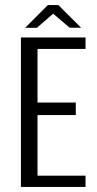

<svg xmlns="http://www.w3.org/2000/svg" viewBox="-20 -739 382 759"><path d="M62.7 0V-591H318.1V-545.5H128.3V-333.7H279.6V-284.2H128.3V-44.6H318.1V0ZM79.5 -629.2 169.2 -718.9H210.8L300.7 -629.4H255.6L190.1 -684.9L126 -629.2Z"/></svg>

Font: Alumni Sans SC Thin
Style: Regular
Weight: 100
Designer: Robert E. Leuschke
Foundry: Robert E. Leuschke
Version: Version 1.018